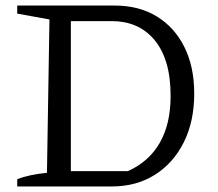

<svg xmlns="http://www.w3.org/2000/svg" viewBox="-20 -671 784 691"><path d="M393 -651Q480 -651 544 -612Q608 -573 643.5 -502Q679 -431 679 -334Q679 -234 641.5 -159Q604 -84 537.5 -42Q471 0 383 0H42V-26Q65 -35 91.5 -40.5Q118 -46 149 -49L158 -601L42 -622V-651ZM440 -55Q516 -89 555 -157Q594 -225 594 -325Q594 -395 578.5 -445.5Q563 -496 534 -529.5Q505 -563 467 -579Q429 -595 383 -595H201L235 -629V-22L201 -55Z"/></svg>

Font: Piazzolla 24pt
Style: Regular
Weight: 400
Designer: Juan Pablo del Peral
Foundry: Huerta Tipografica
Version: Version 2.005